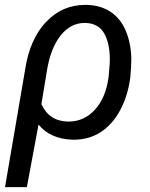

<svg xmlns="http://www.w3.org/2000/svg" viewBox="-38 -558 612 781"><path d="M-17.6 203.1H71.3L118.7 -51.3C150.9 -11.7 197.8 8.8 258.8 10.3C260.3 10.3 261.2 10.3 262.7 10.3C303.2 10.3 339.4 0 371.6 -20.5C403.8 -41.5 430.7 -71.8 451.7 -111.3C472.7 -150.9 485.8 -195.3 492.2 -244.6C494.6 -273.4 496.1 -296.9 496.1 -315.9C496.1 -317.9 496.1 -319.8 496.1 -321.8C495.1 -363.3 487.3 -400.4 473.1 -434.1C444.3 -500.5 389.6 -536.1 314.9 -538.1C313 -538.1 310.5 -538.1 308.6 -538.1C247.1 -538.1 194.3 -515.6 150.9 -470.2C104.5 -422.9 76.7 -354.5 65.4 -281.7ZM153.3 -272.9C163.1 -332.5 181.6 -379.4 208.5 -413.6C235.8 -447.8 268.6 -464.8 307.1 -464.8C308.1 -464.8 308.6 -464.8 309.6 -464.8C345.2 -463.4 370.6 -449.2 385.7 -422.4C400.9 -395.5 408.7 -360.4 408.7 -316.4C408.7 -310.1 408.7 -303.7 408.2 -297.4L403.8 -245.1C396.5 -189.9 378.4 -145.5 349.1 -112.8C319.8 -80.1 283.7 -63.5 240.7 -63.5C239.3 -63.5 238.3 -63.5 236.8 -63.5C187 -64.9 151.4 -88.4 130.4 -134.3Z"/></svg>

Font: Roboto
Style: Italic
Weight: 400
Italic angle: -12°
Designer: Google
Version: Version 2.137; 2017